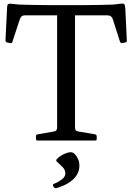

<svg xmlns="http://www.w3.org/2000/svg" viewBox="-20 -770 725 1052"><path d="M288 261Q280 263 274 254L271 249Q267 241 276 237Q301 227 319.5 212.5Q338 198 338 181Q338 161 323.5 146Q309 131 292 116Q285 110 291 102Q299 93 312 84.5Q325 76 340 70Q355 64 368 64Q380 64 390.5 75Q401 86 408 102.5Q415 119 415 137Q415 165 402 186.5Q389 208 369 223Q349 238 327.5 247Q306 256 288 261ZM293 0V-742H391V0ZM643 -750Q653 -751 657.5 -749.5Q662 -748 664 -740.5Q666 -733 667 -716L675 -547Q675 -538 665 -537L649 -534Q640 -533 637 -543L598 -665Q594 -676 587 -681Q580 -686 567 -686H117Q105 -686 98.5 -680.5Q92 -675 88 -663L48 -541Q46 -532 35 -534L19 -537Q10 -540 10 -549L19 -730Q20 -740 22 -744.5Q24 -749 32 -749.5Q40 -750 56 -748L83 -745Q121 -744 159.5 -743Q198 -742 243 -742Q288 -742 343 -742Q398 -742 445 -742Q492 -742 531.5 -743Q571 -744 602 -745ZM186 0Q177 0 177 -10V-23Q177 -33 187 -34L273 -49Q285 -51 289 -56.5Q293 -62 293 -74V-215H391V-73Q391 -61 395.5 -56Q400 -51 412 -49L501 -34Q510 -31 510 -22V-9Q510 0 500 0Z"/></svg>

Font: Hahmlet
Style: Regular
Weight: 400
Designer: Minjoo Ham & Mark Frömberg
Foundry: hypertype
Version: Version 1.001; ttfautohint (v1.8.3)